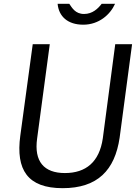

<svg xmlns="http://www.w3.org/2000/svg" viewBox="-20 -973 726 1003"><path d="M670 -742H582L517 -250C499 -127 429 -69 319 -69C210 -69 157 -129 174 -250L240 -742H151L86 -264C62 -86 124 10 307 10C490 10 580 -84 605 -254ZM511 -953C492 -928 463 -900 419 -900C373 -900 356 -933 342 -953H281C287 -887 334 -844 415 -844C497 -844 556 -897 581 -953Z"/></svg>

Font: Cheyenne Sans
Style: Italic
Weight: 400
Italic angle: -8.13011°
Designer: The Public Sans project authors (U.S. Web Design System), Libre Franklin designed by Pablo Impallari and Rodrigo Fuenzal
Foundry: The Cheyenne Sans Project Authors
Version: Version 2.007